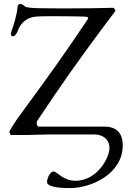

<svg xmlns="http://www.w3.org/2000/svg" viewBox="-20 -689 649 984"><path d="M231 0H462C507 0 541 25 541 70C541 119 478.8 236.6 368 237.5C303.5 238 272.7 190.1 255 190C236.1 189.9 221 225 221 244C221 275 318 275 338 275C447.7 275 609 202.7 609 56C609 -8 576 -40 515 -40H179C171 -40 168 -50 168 -58C168 -62 169 -67 171 -70C298 -260.5 371 -364 509 -550L570 -631C574 -636 565 -649 559 -649C485 -647 411 -646 328 -646C283 -646 235 -646 183 -647C154.4 -647.6 118 -649 110 -655C100 -663 90 -669 85 -669C80 -669 71 -667 70 -652C66 -610 50 -562 43 -541C40 -533 36 -522 36 -514C36 -508 39 -503 45 -503C60 -503 68 -523 73 -535C91 -584 133 -602 165 -604C190 -606 228 -606 267 -606C320 -606 377 -605 413 -604C428 -603 432 -600 432 -596C432 -593 430 -591 428 -588C299.8 -395.7 222 -290 86 -104C63 -73 28 -21 28 -11L35 3H112C150 3 191 0 231 0Z"/></svg>

Font: EB Garamond 12
Style: Regular
Weight: 400
Version: Version 0.016+